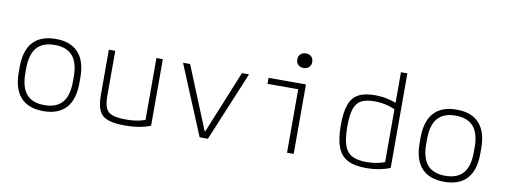

<svg xmlns="http://www.w3.org/2000/svg" viewBox="-61 -1075 3723 1415"><g transform="rotate(10 1800.0 -367.5)"><path d="M300 10Q188 10 130.5 -53Q73 -116 73 -240V-280Q73 -404 130.5 -467Q188 -530 300 -530Q412 -530 469.5 -467Q527 -404 527 -280V-240Q527 -116 469.5 -53Q412 10 300 10ZM300 -35Q390 -35 434 -86Q478 -137 478 -242V-278Q478 -383 434 -434Q390 -485 300 -485Q210 -485 166 -434Q122 -383 122 -278V-242Q122 -137 166 -86Q210 -35 300 -35Z M910 10Q829 10 782.5 -7Q736 -24 717 -65.5Q698 -107 698 -180V-520H746V-182Q746 -124 760 -92Q774 -60 810 -47.5Q846 -35 910 -35Q943 -35 970 -38Q997 -41 1022.5 -47.5Q1048 -54 1074 -65L1054 -34V-520H1102V-22Q1062 -6 1015 2Q968 10 910 10Z M1469 0 1253 -520H1306L1498 -50H1502L1694 -520H1747L1531 0Z M2123 0V-475H1893V-520H2173V0ZM2134 -636Q2109 -636 2093.5 -651Q2078 -666 2078 -690Q2078 -716 2093.5 -730.5Q2109 -745 2134 -745Q2159 -745 2174.5 -730.5Q2190 -716 2190 -690Q2190 -666 2174.5 -651Q2159 -636 2134 -636Z M2715 10Q2628 10 2576 -17.5Q2524 -45 2501 -106.5Q2478 -168 2478 -270Q2478 -366 2498.5 -423Q2519 -480 2565 -505Q2611 -530 2688 -530Q2740 -530 2786.5 -519.5Q2833 -509 2871 -490L2857 -448Q2818 -467 2777 -476Q2736 -485 2691 -485Q2629 -485 2593 -465Q2557 -445 2542 -398Q2527 -351 2527 -269Q2527 -181 2544 -129.5Q2561 -78 2601 -56Q2641 -34 2711 -34Q2755 -34 2793.5 -42Q2832 -50 2863 -64L2847 -34V-730H2895V-22Q2861 -8 2815.5 1Q2770 10 2715 10Z M3300 10Q3188 10 3130.5 -53Q3073 -116 3073 -240V-280Q3073 -404 3130.5 -467Q3188 -530 3300 -530Q3412 -530 3469.5 -467Q3527 -404 3527 -280V-240Q3527 -116 3469.5 -53Q3412 10 3300 10ZM3300 -35Q3390 -35 3434 -86Q3478 -137 3478 -242V-278Q3478 -383 3434 -434Q3390 -485 3300 -485Q3210 -485 3166 -434Q3122 -383 3122 -278V-242Q3122 -137 3166 -86Q3210 -35 3300 -35Z"/></g></svg>

Font: M PLUS Code Latin Expanded Light
Style: Regular
Weight: 300
Width: 7
Designer: Coji Morishita
Foundry: UNDERFOREST DESIGN
Version: Version 1.002; ttfautohint (v1.8.3)